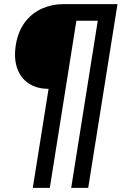

<svg xmlns="http://www.w3.org/2000/svg" viewBox="-20 -725 610 925"><path d="M138 180 214 -297Q156 -297 116 -324.5Q76 -352 60.5 -403Q45 -454 59 -524Q72 -583 104 -623Q136 -663 183 -684Q230 -705 284 -705H546L405 180H323L451 -625H348L220 180Z"/></svg>

Font: Nunito Sans 7pt SemiCondensed SemiBold
Style: Italic
Weight: 600
Width: 4
Italic angle: -9°
Designer: Vernon Adams
Foundry: Vernon Adams
Version: Version 3.101;gftools[0.9.27]